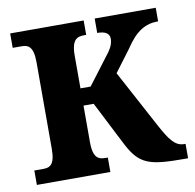

<svg xmlns="http://www.w3.org/2000/svg" viewBox="-66 -603 678 669"><g transform="rotate(-10 273.5 -268.0)"><path d="M12 0H272V-51H265C241 -51 220 -56 220 -115V-244H256L334 -91C376 -8 411 0 539 0H547V-51H542C510 -51 491 -78 462 -132L353 -335L410 -411C448 -469 482 -488 527 -488V-536H311V-485C338 -485 354 -477 354 -457C354 -448 353 -435 337 -412L256 -305H220V-421C220 -479 241 -485 265 -485H272V-536H12V-485H43C66 -485 85 -478 85 -421V-115C85 -57 66 -51 43 -51H12Z"/></g></svg>

Font: Noto Serif Condensed
Style: Bold
Weight: 700
Width: 3
Designer: Monotype Design Team
Foundry: Monotype Imaging Inc.
Version: Version 2.015